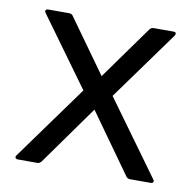

<svg xmlns="http://www.w3.org/2000/svg" viewBox="-63 -569 644 634"><g transform="rotate(10 259.0 -252.5)"><path d="M36 0Q30 0 28 -4Q26 -8 30 -13L210 -262L43 -492Q39 -497 41 -501Q43 -505 50 -505H119Q128 -505 132 -499L261 -319L390 -499Q395 -505 403 -505H468Q483 -505 475 -492L308 -261L488 -13Q492 -8 490 -4Q488 0 482 0H412Q404 0 399 -7L257 -206L115 -7Q109 0 102 0Z"/></g></svg>

Font: LINE Seed Sans App
Style: Regular
Weight: 400
Designer: LINE VX Design & Dalton Maag Ltd & Sandoll Inc
Foundry: Dalton Maag Ltd
Version: Version 1.003